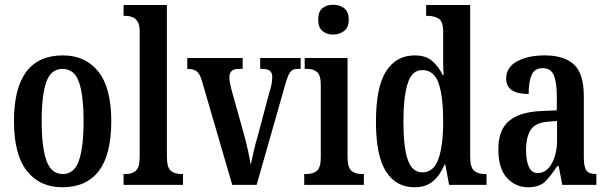

<svg xmlns="http://www.w3.org/2000/svg" viewBox="-20 -781 2567 811"><path d="M243 10Q148 10 93.5 -59Q39 -128 39 -269Q39 -547 246 -547Q341 -547 395.5 -478.5Q450 -410 450 -269Q450 -128 397.5 -59Q345 10 243 10ZM245 -46Q294 -46 313.5 -103Q333 -160 333 -269Q333 -379 313.5 -434.5Q294 -490 244 -490Q195 -490 175.5 -434.5Q156 -379 156 -269Q156 -160 176 -103Q196 -46 245 -46Z M502 0V-46H512Q538 -46 554 -60Q570 -74 570 -119V-649Q570 -677 560.5 -691Q551 -705 537.5 -709.5Q524 -714 512 -714H502V-760H685V-119Q685 -74 701 -60Q717 -46 744 -46H753V0Z M833 -439Q824 -470 810.5 -480Q797 -490 771 -490V-536H1005V-490H988Q967 -490 958 -480.5Q949 -471 949 -456Q949 -443 951.5 -430.5Q954 -418 957 -405L1009 -219Q1019 -184 1027 -147Q1035 -110 1039 -85Q1044 -105 1050.5 -136.5Q1057 -168 1068 -204L1117 -388Q1124 -410 1127 -425.5Q1130 -441 1130 -457Q1130 -490 1090 -490H1079V-536H1250V-490H1235Q1215 -490 1204.5 -474.5Q1194 -459 1182 -414L1064 0H961Z M1387 -635Q1360 -635 1342 -650Q1324 -665 1324 -698Q1324 -732 1342 -746.5Q1360 -761 1387 -761Q1414 -761 1433.5 -746.5Q1453 -732 1453 -698Q1453 -665 1433.5 -650Q1414 -635 1387 -635ZM1265 0V-46H1275Q1302 -46 1318.5 -59.5Q1335 -73 1335 -117V-421Q1335 -463 1319.5 -476.5Q1304 -490 1278 -490H1267V-536H1448V-119Q1448 -74 1464 -60Q1480 -46 1507 -46H1517V0Z M1731 10Q1653 10 1610.5 -56.5Q1568 -123 1568 -267Q1568 -412 1610.5 -479.5Q1653 -547 1732 -547Q1778 -547 1805 -524Q1832 -501 1850 -464H1854Q1852 -487 1852 -515.5Q1852 -544 1852 -572V-647Q1852 -691 1832.5 -702.5Q1813 -714 1787 -714H1780V-760H1966V-120Q1966 -75 1982 -60.5Q1998 -46 2027 -46H2035V0H1877L1861 -86H1858Q1839 -41 1809 -15.5Q1779 10 1731 10ZM1764 -53Q1812 -53 1832 -110Q1852 -167 1852 -268Q1852 -372 1833 -428.5Q1814 -485 1763 -485Q1720 -485 1702 -428.5Q1684 -372 1684 -267Q1684 -159 1702.5 -106Q1721 -53 1764 -53Z M2210 10Q2158 10 2121.5 -29.5Q2085 -69 2085 -151Q2085 -232 2130 -270Q2175 -308 2266 -312L2332 -315V-373Q2332 -430 2320 -461.5Q2308 -493 2272 -493Q2238 -493 2225.5 -464Q2213 -435 2213 -384Q2118 -384 2118 -449Q2118 -497 2164.5 -522Q2211 -547 2281 -547Q2363 -547 2404.5 -508.5Q2446 -470 2446 -375V-118Q2446 -76 2457 -61Q2468 -46 2496 -46H2499V0H2355L2340 -79H2333Q2307 -38 2282.5 -14Q2258 10 2210 10ZM2251 -50Q2288 -50 2310.5 -90Q2333 -130 2333 -191V-270L2295 -267Q2242 -263 2222 -233Q2202 -203 2202 -146Q2202 -102 2214 -76Q2226 -50 2251 -50Z"/></svg>

Font: Noto Serif Myanmar ExtraCondensed SemiBold
Style: Regular
Weight: 600
Width: 2
Designer: Ben Mitchell and the Monotype Design Team
Foundry: Monotype Imaging Inc.
Version: Version 2.106; ttfautohint (v1.8.4.7-5d5b)